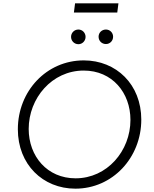

<svg xmlns="http://www.w3.org/2000/svg" viewBox="-20 -1119 924 1151"><path d="M432 12C655 12 827 -174 827 -402C827 -612 678 -757 482 -757C259 -757 87 -573 87 -344C87 -133 237 12 432 12ZM152 -346C152 -530 291 -696 482 -696C653 -696 762 -563 762 -400C762 -214 622 -50 433 -50C263 -50 152 -182 152 -346ZM406 -898C406 -874 425 -854 450 -854C474 -854 493 -874 493 -898C493 -922 474 -942 450 -942C425 -942 406 -922 406 -898ZM423 -1044H683L690 -1099H430ZM571 -899C571 -874 590 -855 615 -855C639 -855 658 -874 658 -899C658 -923 639 -942 615 -942C590 -942 571 -923 571 -899Z"/></svg>

Font: Mluvka Light
Style: Italic
Weight: 300
Italic angle: -8°
Designer: Modified by Jiří Krblich, Original typeface by Gumpita Rahayu
Foundry: Gumpita Rahayu & Jiří Krblich
Version: Version 2.000;Glyphs 3.1.1 (3134)